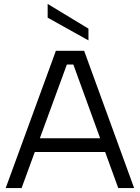

<svg xmlns="http://www.w3.org/2000/svg" viewBox="-20 -959 712 979"><path d="M223 -939 431 -813V-753L223 -869ZM354 -630H321L90 0H9L265 -700H409L664 0H583ZM134 -254H542V-184H134Z"/></svg>

Font: Albert Sans
Style: Regular
Weight: 400
Designer: Andreas Rasmussen
Foundry: a.Foundry
Version: Version 1.025